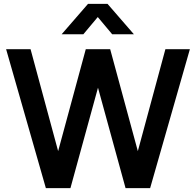

<svg xmlns="http://www.w3.org/2000/svg" viewBox="-20 -975 1016 995"><path d="M299.5 -797.5 436.2 -955H537.2L673.8 -797.5H561.3L486.7 -886.7L412 -797.5ZM217.7 0 11.7 -720H138.4L281.3 -191.8L424.5 -720H551L694.3 -191.8L837.1 -720H964L758 0H630.7L487.8 -520.5L345 0Z"/></svg>

Font: Vela Sans GX ExtLt
Style: Regular
Weight: 200
Designer: Principal design: Mikhail Sharanda - project Manrope.
Design modification: Ravid Balaliev
Foundry: Mikhail Sharanda
Version: Version 1.001